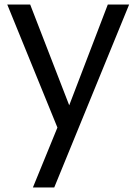

<svg xmlns="http://www.w3.org/2000/svg" viewBox="-20 -568 603 846"><path d="M285 -104 113 -548H12L233 -6L125 258H219L549 -548H455Z"/></svg>

Font: Matrixport Regular
Style: Regular
Weight: 400
Designer: Ninad Kale (Devanagari), Jonny Pinhorn (Latin)
Foundry: Indian Type Foundry
Version: Version 3.200;PS 1.000;hotconv 16.6.54;makeotf.lib2.5.65590